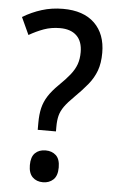

<svg xmlns="http://www.w3.org/2000/svg" viewBox="-53 -761 491 809"><g transform="rotate(5 192.5 -356.5)"><path d="M118.7 -207V-236.3Q118.7 -272.5 125.2 -299.6Q131.8 -326.7 147.2 -350.8Q162.6 -375 189.5 -401.4Q219.2 -430.2 236.8 -452.4Q254.4 -474.6 262.5 -497.1Q270.5 -519.5 270.5 -548.3Q270.5 -594.2 245.6 -618.2Q220.7 -642.1 175.3 -642.1Q138.7 -642.1 107.4 -630.9Q76.2 -619.6 44.9 -601.6L11.2 -674.8Q49.3 -697.8 91.3 -710.9Q133.3 -724.1 181.2 -724.1Q267.6 -724.1 314.5 -678.7Q361.3 -633.3 361.3 -553.7Q361.3 -509.8 349.6 -478Q337.9 -446.3 315.4 -418.7Q293 -391.1 260.3 -358.9Q233.9 -333 220 -313.5Q206.1 -293.9 200.9 -273.9Q195.8 -253.9 195.8 -227.1V-207ZM98.6 -56.2Q98.6 -90.8 115.2 -107.2Q131.8 -123.5 159.7 -123.5Q186.5 -123.5 203.6 -107.7Q220.7 -91.8 220.7 -56.6Q220.7 -21.5 203.4 -5.1Q186 11.2 159.7 11.2Q132.3 11.2 115.5 -5.4Q98.6 -22 98.6 -56.2Z"/></g></svg>

Font: Open Sans SemiCondensed Medium
Style: Regular
Weight: 500
Width: 4
Designer: Monotype Design Team
Foundry: Monotype Imaging Inc.
Version: Version 3.000